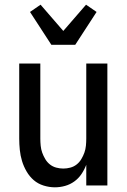

<svg xmlns="http://www.w3.org/2000/svg" viewBox="-20 -791 540 819"><path d="M214 8Q190 8 166 0.5Q142 -7 124 -22.5Q106 -38 93.5 -59.5Q81 -81 74 -104Q67 -127 64.5 -151.5Q62 -176 62 -200V-520H152V-200Q152 -185 153.5 -169.5Q155 -154 160 -140Q165 -126 173 -112.5Q181 -99 193 -89.5Q205 -80 220 -76Q235 -72 250 -72Q265 -72 280 -76Q295 -80 307 -89.5Q319 -99 327 -112.5Q335 -126 340 -140Q345 -154 346.5 -169.5Q348 -185 348 -200V-520H438V0H348V-88Q340 -67 327.5 -48.5Q315 -30 297 -17Q279 -4 257.5 2Q236 8 214 8ZM199 -600 108 -740 153 -771 250 -659 347 -771 392 -740 301 -600Z"/></svg>

Font: Iosevka Term Medium
Style: Regular
Weight: 500
Monospace: yes
Designer: Belleve Invis
Foundry: Belleve Invis
Version: Version 26.3.1